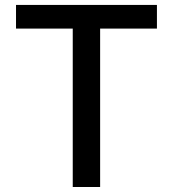

<svg xmlns="http://www.w3.org/2000/svg" viewBox="-20 -747 691 767"><path d="M44 -632.8V-727.3H606.9V-632.8H380V0H270.6V-632.8Z"/></svg>

Font: Cannonade Med
Style: Regular
Weight: 500
Designer: Rasmus Andersson
Foundry: rsms
Version: Version 3.012;git-f93a4a705